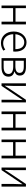

<svg xmlns="http://www.w3.org/2000/svg" viewBox="1780 -2368 600 4201"><g transform="rotate(90 2080.5 -267.0)"><path d="M100 0H158V-253H454V0H513V-534H454V-306H158V-534H100Z M918 13C994 13 1044 -12 1087 -39L1064 -82C1024 -54 980 -36 923 -36C808 -36 731 -127 728 -256H1106C1108 -270 1109 -285 1109 -299C1109 -455 1032 -547 903 -547C783 -547 669 -440 669 -266C669 -91 780 13 918 13ZM728 -303C739 -425 817 -497 903 -497C997 -497 1055 -432 1055 -303Z M1251 0H1453C1577 0 1657 -48 1657 -152C1657 -231 1603 -268 1545 -281V-285C1596 -301 1633 -336 1633 -400C1633 -494 1561 -534 1445 -534H1251ZM1309 -303V-487H1436C1533 -487 1574 -455 1574 -396C1574 -339 1533 -303 1428 -303ZM1309 -46V-256H1434C1541 -256 1598 -220 1598 -155C1598 -84 1546 -46 1442 -46Z M1803 0H1859L2089 -342C2111 -375 2143 -424 2165 -457H2169C2166 -387 2162 -315 2162 -256V0H2220V-534H2163L1933 -192C1912 -159 1880 -110 1859 -76H1854C1857 -147 1860 -219 1860 -277V-534H1803Z M2419 0H2477V-253H2773V0H2832V-534H2773V-306H2477V-534H2419Z M3032 0H3090V-253H3386V0H3445V-534H3386V-306H3090V-534H3032Z M3645 0H3701L3931 -342C3953 -375 3985 -424 4007 -457H4011C4008 -387 4004 -315 4004 -256V0H4062V-534H4005L3775 -192C3754 -159 3722 -110 3701 -76H3696C3699 -147 3702 -219 3702 -277V-534H3645Z"/></g></svg>

Font: Noto Sans CJK SC Light
Style: Regular
Weight: 300
Designer: Ryoko NISHIZUKA 西塚涼子 (kana, bopomofo & ideographs); Paul D. Hunt (Latin, Greek & Cyrillic); Sandoll Communications 산돌커뮤니
Foundry: Adobe
Version: Version 2.004;hotconv 1.0.118;makeotfexe 2.5.65603